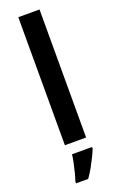

<svg xmlns="http://www.w3.org/2000/svg" viewBox="-185 -805 656 1071"><g transform="rotate(-20 143.5 -269.5)"><path d="M207 0H81V-760H207ZM220 71Q212 91 199.5 116.5Q187 142 172 169Q157 196 139 221H67V208Q74 190 80.5 163.5Q87 137 93 109.5Q99 82 101 61H220Z"/></g></svg>

Font: Noto Sans Cham SemiBold
Style: Regular
Weight: 600
Version: Version 2.002